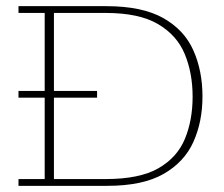

<svg xmlns="http://www.w3.org/2000/svg" viewBox="-20 -603 727 623"><path d="M40 -286V-308H125V-561H40V-583H325Q441 -583 509.5 -544.5Q578 -506 607.5 -439.5Q637 -373 637 -290Q637 -208 607.5 -142.5Q578 -77 510.5 -38.5Q443 0 328 0H40V-22H125V-286ZM155 -22H323Q433 -22 494 -57Q555 -92 580 -152.5Q605 -213 605 -289Q605 -366 579.5 -427.5Q554 -489 492.5 -525Q431 -561 323 -561H155V-308H295V-286H155Z"/></svg>

Font: Rokkitt SemiBold Thin
Style: Regular
Weight: 250
Version: Version 3.103